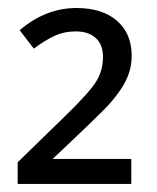

<svg xmlns="http://www.w3.org/2000/svg" viewBox="-20 -743 390 477"><path d="M306.2 -286.1H23.9V-339.8L139.2 -452.1Q201.2 -512.2 218.5 -539.8Q235.8 -567.4 235.8 -601.1Q235.8 -632.8 217.5 -648.9Q199.2 -665 168.9 -665Q138.7 -665 114.3 -653.3Q89.8 -641.6 64 -622.1L28.8 -668Q93.8 -723.1 169.9 -723.1Q234.4 -723.1 270.8 -691.2Q307.1 -659.2 307.1 -605Q307.1 -582.5 301 -563.2Q294.9 -543.9 282.2 -524.2Q269.5 -504.4 249.3 -481.9Q229 -459.5 110.8 -348.1H306.2Z"/></svg>

Font: Noto Sans Historic
Style: Regular
Weight: 400
Designer: Monotype Design Team
Foundry: Monotype Imaging Inc.
Version: Version 0.71 uh